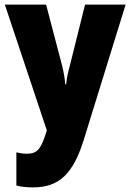

<svg xmlns="http://www.w3.org/2000/svg" viewBox="-20 -639 567 833"><path d="M1 -619 183 -74 181 -66C158 6 143 28 96 28C80 28 64 25 51 22V166C71 171 94 174 123 174C237 174 297 115 343 -31L525 -619H349L283 -354C274 -322 269 -296 267 -273H263C262 -295 256 -328 249 -356L180 -619Z"/></svg>

Font: Noto Sans Malayalam UI Condensed Black
Style: Regular
Weight: 900
Width: 3
Designer: Jelle Bosma - Monotype Design Team
Foundry: Monotype Imaging Inc.
Version: Version 2.104